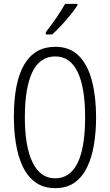

<svg xmlns="http://www.w3.org/2000/svg" viewBox="-20 -967 571 997"><path d="M479 -358Q479 -283 468 -216.5Q457 -150 432.5 -99Q408 -48 367.5 -19Q327 10 267 10Q206 10 164.5 -20Q123 -50 98.5 -101.5Q74 -153 63 -219.5Q52 -286 52 -359Q52 -542 106.5 -633Q161 -724 267 -724Q344 -724 390.5 -676Q437 -628 458 -545Q479 -462 479 -358ZM109 -358Q109 -205 149.5 -123Q190 -41 266 -41Q344 -41 383 -121Q422 -201 422 -358Q422 -513 383 -593.5Q344 -674 267 -674Q187 -674 148 -592.5Q109 -511 109 -358ZM382 -939Q367 -916 344 -887.5Q321 -859 296 -832.5Q271 -806 251 -788H218V-800Q249 -840 273 -875Q297 -910 318 -947H382Z"/></svg>

Font: Noto Sans ExtraCondensed Light
Style: Regular
Weight: 300
Width: 2
Designer: Monotype Design Team
Foundry: Monotype Imaging Inc.
Version: Version 2.013; ttfautohint (v1.8.4.7-5d5b)